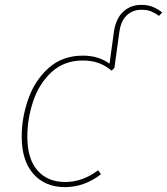

<svg xmlns="http://www.w3.org/2000/svg" viewBox="-20 -757 685 787"><path d="M645 -706 632 -692Q615 -704 599 -710.5Q583 -717 559 -717Q524 -717 499.5 -694Q475 -671 469 -624L449 -479L438 -467Q413 -488 384.5 -498.5Q356 -509 319 -509Q243 -509 191.5 -461.5Q140 -414 116 -342Q92 -270 92 -197Q92 -106 133.5 -58.5Q175 -11 247 -11Q319 -11 382 -59L394 -43Q326 10 246 10Q165 10 117 -44Q69 -98 69 -197Q69 -275 96 -351.5Q123 -428 179.5 -478.5Q236 -529 320 -529Q383 -529 429 -496L447 -627Q455 -681 485 -709Q515 -737 559 -737Q587 -737 607 -728.5Q627 -720 645 -706Z"/></svg>

Font: Fira Sans Thin
Style: Italic
Weight: 250
Italic angle: -8°
Designer: Carrois Corporate & Edenspiekermann AG
Foundry: Carrois Corporate GbR & Edenspiekermann AG
Version: Version 4.203